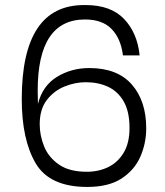

<svg xmlns="http://www.w3.org/2000/svg" viewBox="-20 -732 654 759"><path d="M325 7Q176 7 121 -86.5Q66 -180 66 -340Q66 -712 312 -712H319Q418 -712 470.5 -657Q523 -602 532 -513H466Q458 -579 421.5 -617Q385 -655 316 -655Q129 -655 129 -374L130 -321Q148 -393 205 -428Q262 -463 333 -463Q444 -463 501 -398Q558 -333 558 -225Q558 -165 534.5 -112Q511 -59 460 -26Q409 7 325 7ZM323 -53Q370 -53 408 -71.5Q446 -90 469 -128.5Q492 -167 492 -226Q492 -291 469 -331Q446 -371 407 -389Q368 -407 319 -407Q277 -407 235 -390Q193 -373 165 -336.5Q137 -300 137 -241Q137 -196 154.5 -153Q172 -110 213 -81.5Q254 -53 323 -53Z"/></svg>

Font: Ulagadi Sans Light
Style: Regular
Weight: 300
Designer: Ninad Kale (Devanagari), Jonny Pinhorn (Latin)
Foundry: Indian Type Foundry
Version: Version 3.01;March 29, 2020;FontCreator 12.0.0.2522 64-bit; 